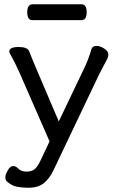

<svg xmlns="http://www.w3.org/2000/svg" viewBox="-20 -705 540 895"><path d="M116 170H106Q87 170 61.5 166Q36 162 12 141Q5 134 5 121Q5 108 16.5 88.5Q28 69 41 69Q54 69 66.5 82Q79 95 103 95Q127 95 141 84Q155 73 169 43L211 -46L67 -375Q45 -422 34 -441Q23 -460 23 -464Q23 -486 67 -486Q108 -486 116 -466Q127 -435 254 -139L372 -386Q391 -424 407 -478Q412 -491 431 -491Q447 -491 466 -478.5Q485 -466 485 -452Q485 -440 479 -428.5Q473 -417 462 -396.5Q451 -376 442 -358L231 85Q211 128 184 149Q157 170 116 170ZM359 -611H131Q107 -611 107 -648Q107 -685 132 -685H360Q384 -685 384 -648Q384 -611 359 -611Z"/></svg>

Font: LXGW WenKai Lite
Style: Bold
Weight: 700
Designer: LXGW / Fontworks Inc.
Foundry: LXGW / Fontworks Inc.
Version: Version 1.330;April 28, 2024